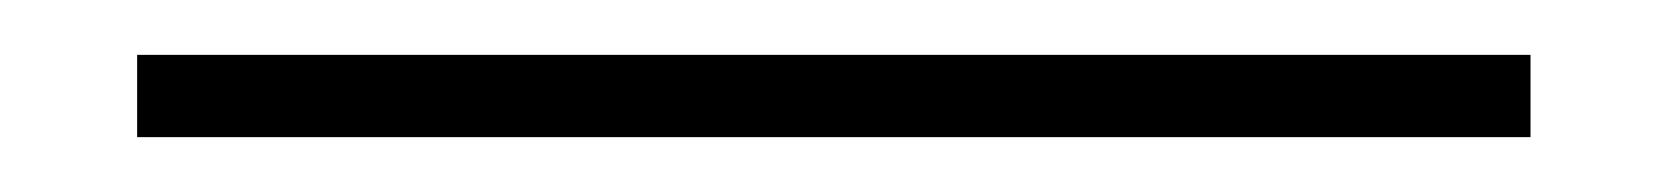

<svg xmlns="http://www.w3.org/2000/svg" viewBox="-20 97 608 70"><path d="M538 147V117H30V147Z"/></svg>

Font: IBM Plex Thai Looped ExtraLight
Style: Regular
Weight: 200
Designer: Mike Abbink, Paul van der Laan, Pieter van Rosmalen, Ben Mitchell, Mark Frömberg
Foundry: Bold Monday
Version: Version 1.0